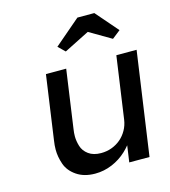

<svg xmlns="http://www.w3.org/2000/svg" viewBox="-113 -843 834 943"><g transform="rotate(-15 304.0 -371.5)"><path d="M255 10Q199 10 161 -16Q123 -42 110 -80Q97 -118 97 -154Q97 -176 101 -201L147 -525H250L208 -229Q205 -210 205 -193Q205 -169 213 -142.5Q221 -116 245.5 -98Q270 -80 309 -80Q338 -80 363.5 -89.5Q389 -99 409 -116Q429 -133 442.5 -157Q456 -181 460 -209L505 -525H608L533 0H430L442 -84Q430 -69 415 -55Q383 -25 341.5 -7.5Q300 10 255 10ZM270 -607 236 -640 368 -753H454L552 -640L510 -607L399 -672Z"/></g></svg>

Font: Lexend
Style: Italic
Weight: 400
Italic angle: -8.13011°
Designer: Bonnie Shaver-Troup, Thomas Jockin
Foundry: Lexend
Version: Version 1.007